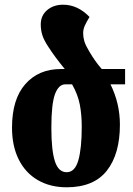

<svg xmlns="http://www.w3.org/2000/svg" viewBox="-20 -785 566 815"><path d="M511 -427H449Q489 -346 489 -256Q489 -131 433.5 -60.5Q378 10 263 10Q193 10 140.5 -20.5Q88 -51 59.5 -108Q31 -165 31 -243Q31 -364 87.5 -428Q144 -492 238 -492H255Q213 -543 186 -585Q166 -615 159.5 -636.5Q153 -658 153 -681Q153 -719 180 -742Q207 -765 248 -765Q310 -765 360 -713Q346 -690 339.5 -675Q333 -660 333 -644Q333 -627 338 -610Q343 -593 358 -568Q385 -522 412 -492H511ZM327 -247Q327 -297 319 -340Q311 -383 286 -427H257Q229 -427 213.5 -385.5Q198 -344 198 -243Q198 -147 213 -100.5Q228 -54 263 -54Q298 -54 312.5 -104.5Q327 -155 327 -247Z"/></svg>

Font: Noto Serif Armenian Black Cond
Style: Regular
Weight: 900
Width: 3
Designer: Monotype Design team
Foundry: Monotype Imaging Inc.
Version: Version 1.000